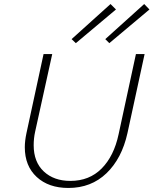

<svg xmlns="http://www.w3.org/2000/svg" viewBox="-20 -926 761 952"><path d="M103 -196Q103 -227 111 -265L196 -658H239L154 -272Q147 -240 147 -206Q147 -123 197 -76Q247 -29 329 -29Q423 -29 484 -90.5Q545 -152 568 -260L654 -658H697L612 -266Q584 -140 508 -67Q432 6 319 6Q221 6 162 -48.5Q103 -103 103 -196ZM335 -732 528 -906 555 -879 356 -712ZM502 -732 695 -906 721 -879 522 -712Z"/></svg>

Font: Ysabeau Light
Style: Italic
Weight: 300
Italic angle: -12°
Designer: Christian Thalmann (Catharsis Fonts)
Version: Version 0.003